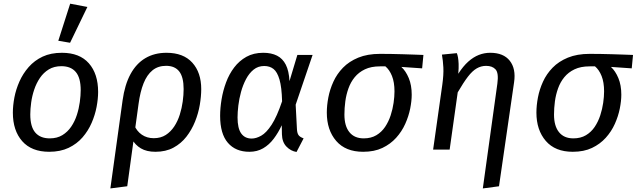

<svg xmlns="http://www.w3.org/2000/svg" viewBox="-20 -833 3544 1069"><path d="M253.9 12.1Q155.8 12.1 103.7 -46.9Q51.6 -106 51.6 -206Q51.6 -245.1 60.1 -290.2Q68.7 -335.2 88.2 -379.2Q107.7 -423.2 139.7 -459.7Q171.8 -496.2 217.3 -517.7Q262.9 -539.1 325 -539.1Q423.1 -539.1 474.7 -480.6Q526.3 -422.1 526.3 -321Q526.3 -282.9 517.8 -237.9Q509.3 -192.9 490.2 -148.9Q471.2 -104.9 439.7 -68.4Q408.1 -31.9 362.1 -9.9Q316 12.1 253.9 12.1ZM257.1 -62.6Q297.9 -62.6 327.3 -80.6Q356.7 -98.5 376.6 -128Q396.5 -157.4 407.9 -192.9Q419.4 -228.3 424.3 -264.7Q429.3 -301.1 429.3 -331Q429.3 -399.8 402 -432.1Q374.6 -464.5 321.9 -464.5Q281 -464.5 251.6 -446.5Q222.2 -428.5 202.3 -399.1Q182.4 -369.6 170.5 -334.2Q158.6 -298.8 153.6 -262.4Q148.6 -226 148.6 -196Q148.6 -127.3 176.5 -94.9Q204.3 -62.6 257.1 -62.6ZM304.6 -606 370.7 -812.5 466.5 -794.3 370.2 -594.9Z M688.5 204 594.5 216.1 662.5 -274Q674.5 -361 706.5 -420.1Q738.5 -479.1 789.1 -509.1Q839.7 -539.1 906.9 -539.1Q1001 -539.1 1050.7 -484.1Q1100.4 -429.1 1100.4 -336.9Q1100.4 -296.8 1092.4 -249.3Q1084.3 -201.7 1065.8 -155.7Q1047.3 -109.8 1017.8 -71.8Q988.2 -33.8 945.7 -10.9Q903.2 12.1 845.3 12.1Q796.4 12.1 764.4 -6.9Q732.4 -25.9 714.5 -58.8L727.5 -136.3Q741.5 -102.4 769.8 -83Q798.2 -63.6 836.1 -63.6Q874.9 -63.6 902.8 -81.5Q930.7 -99.5 950.1 -128.9Q969.5 -158.3 981 -194.7Q992.4 -231.1 997.4 -268.1Q1002.4 -305 1002.4 -336.9Q1002.4 -403.8 978 -435.1Q953.6 -466.5 904.8 -466.5Q860 -466.5 829.2 -441.6Q798.3 -416.7 779.4 -369.3Q760.5 -321.9 751.5 -254.9Z M1445.9 -539.1Q1490.9 -539.1 1522.4 -523.1Q1553.8 -507.1 1571.3 -472.7Q1588.8 -438.2 1591.8 -381.4L1635.6 -527.1H1720.4L1626.2 -250.1L1633.3 -113.6Q1634.3 -93.5 1641.3 -82Q1648.4 -70.5 1670.4 -62.6L1631 13.1Q1598.8 8 1574.8 -16.9Q1550.7 -41.9 1549.7 -84.9L1548.7 -135.6Q1529.6 -94.6 1504.1 -60.7Q1478.6 -26.8 1445.1 -7.3Q1411.7 12.1 1368.7 12.1Q1291.7 12.1 1248.7 -38Q1205.6 -88 1205.6 -188.1Q1205.6 -231.1 1213.6 -279.6Q1221.6 -328.1 1238.7 -374.2Q1255.7 -420.2 1283.7 -457.2Q1311.7 -494.2 1351.8 -516.7Q1391.8 -539.1 1445.9 -539.1ZM1451 -465.5Q1417.1 -465.5 1392.2 -445.5Q1367.3 -425.6 1349.9 -392.6Q1332.5 -359.7 1322 -321.3Q1311.5 -282.9 1307 -245.5Q1302.6 -208.1 1302.6 -179.2Q1302.6 -118.4 1323 -90Q1343.4 -61.6 1381.2 -61.6Q1406.2 -61.6 1434.5 -77.6Q1462.9 -93.5 1492.3 -138.4Q1521.7 -183.3 1550.6 -269.1Q1548.6 -347.8 1536.1 -390.2Q1523.7 -432.6 1502.8 -449Q1481.9 -465.5 1451 -465.5Z M2096 -533.1Q2126 -533.1 2157.6 -532.6Q2189.1 -532.1 2221.2 -531.1Q2253.2 -530.1 2282.8 -529.1Q2312.3 -528.1 2337.5 -527.1L2330.3 -452.4L2214.6 -460.4Q2239.5 -437.5 2255.9 -398.1Q2272.3 -358.7 2272.3 -305.8Q2272.3 -270.8 2263.8 -228.3Q2255.3 -185.8 2236.3 -143.4Q2217.3 -100.9 2185.7 -65.9Q2154.2 -30.9 2109.1 -9.4Q2064.1 12.1 2002 12.1Q1903.9 12.1 1851.8 -48.4Q1799.6 -108.9 1799.6 -206Q1799.6 -246.1 1808.1 -290.6Q1816.6 -335.1 1836.2 -378.1Q1855.7 -421.1 1889.7 -456.1Q1923.8 -491.1 1974.8 -512.1Q2025.9 -533.1 2096 -533.1ZM2125.8 -463.5H2095.9Q2046.1 -463.5 2011.7 -447Q1977.4 -430.6 1954.9 -403.2Q1932.5 -375.8 1920.1 -340.9Q1907.6 -306 1902.6 -268.5Q1897.6 -231.1 1897.6 -195Q1897.6 -131.3 1925.5 -96.9Q1953.3 -62.6 2005.1 -62.6Q2045.9 -62.6 2075.3 -80.1Q2104.7 -97.6 2124.1 -126.5Q2143.5 -155.5 2155 -190.5Q2166.4 -225.5 2171.4 -260.4Q2176.4 -295.4 2176.4 -324.3Q2176.4 -375 2162.5 -409.8Q2148.6 -444.6 2125.8 -463.5Z M2709.5 -539.1Q2783.3 -539.1 2818.3 -494.7Q2853.3 -450.2 2842.3 -375.2L2758.3 204.1L2668.2 216.1L2749.2 -367.7Q2757.2 -426.5 2739.3 -446.4Q2721.4 -466.3 2686.6 -466.3Q2658.8 -466.3 2634.4 -452.3Q2610.1 -438.4 2585.2 -406Q2560.3 -373.6 2528.4 -318.7L2483.5 0H2391.5L2442.5 -360.4Q2450.5 -418.1 2448.5 -457.1Q2446.5 -496.1 2440.5 -529L2523.5 -537.1Q2527.5 -527.1 2530 -513.1Q2532.5 -499.1 2533.5 -477.2Q2534.5 -455.2 2531.5 -422.3Q2558.5 -464.3 2587 -489.8Q2615.5 -515.2 2646 -527.2Q2676.5 -539.1 2709.5 -539.1Z M3263 -533.1Q3293 -533.1 3324.6 -532.6Q3356.1 -532.1 3388.2 -531.1Q3420.2 -530.1 3449.8 -529.1Q3479.3 -528.1 3504.5 -527.1L3497.3 -452.4L3381.6 -460.4Q3406.5 -437.5 3422.9 -398.1Q3439.3 -358.7 3439.3 -305.8Q3439.3 -270.8 3430.8 -228.3Q3422.3 -185.8 3403.3 -143.4Q3384.3 -100.9 3352.7 -65.9Q3321.2 -30.9 3276.1 -9.4Q3231.1 12.1 3169 12.1Q3070.9 12.1 3018.8 -48.4Q2966.6 -108.9 2966.6 -206Q2966.6 -246.1 2975.1 -290.6Q2983.6 -335.1 3003.2 -378.1Q3022.7 -421.1 3056.7 -456.1Q3090.8 -491.1 3141.8 -512.1Q3192.9 -533.1 3263 -533.1ZM3292.8 -463.5H3262.9Q3213.1 -463.5 3178.7 -447Q3144.4 -430.6 3121.9 -403.2Q3099.5 -375.8 3087.1 -340.9Q3074.6 -306 3069.6 -268.5Q3064.6 -231.1 3064.6 -195Q3064.6 -131.3 3092.5 -96.9Q3120.3 -62.6 3172.1 -62.6Q3212.9 -62.6 3242.3 -80.1Q3271.7 -97.6 3291.1 -126.5Q3310.5 -155.5 3322 -190.5Q3333.4 -225.5 3338.4 -260.4Q3343.4 -295.4 3343.4 -324.3Q3343.4 -375 3329.5 -409.8Q3315.6 -444.6 3292.8 -463.5Z"/></svg>

Font: Fira Sans Variable
Style: Italic
Weight: 397
Italic angle: -8°
Designer: Carrois Corporate & Edenspiekermann AG
Foundry: Carrois Corporate GbR & Edenspiekermann AG
Version: Version 4.202